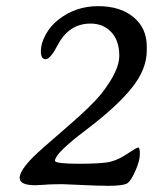

<svg xmlns="http://www.w3.org/2000/svg" viewBox="-20 -603 545 624"><path d="M299.8 0.5 183.6 -4.4Q155.8 -4.4 136.7 -3.4L122.6 -2.4Q101.1 -1 94.7 -1Q43.9 -1 43.9 -24.9Q43.9 -48.8 89.4 -94.2Q108.9 -113.8 193.4 -186.3Q277.8 -258.8 309.6 -298.8Q367.7 -372.6 367.7 -421.6Q367.7 -470.7 341.8 -498.5Q315.4 -526.4 274.4 -526.4Q204.1 -526.4 167.5 -456.5Q143.6 -410.6 128.2 -410.6Q112.8 -410.6 112.8 -436.3Q112.8 -461.9 128.4 -490.5Q144 -519 170.4 -539.6Q226.1 -583 298.6 -583Q371.1 -583 414.1 -547.1Q457 -511.2 457 -452.1V-438.5Q457 -377.4 407.5 -316.2Q357.9 -254.9 258.3 -179.7Q158.7 -104.5 158.7 -80.6Q158.7 -70.8 236.3 -70.8Q314 -70.8 340.1 -77.6Q366.2 -84.5 395 -104Q423.8 -123.5 429.2 -123.5Q434.6 -123.5 434.6 -102.5Q434.6 -81.5 420.9 -49.8Q407.2 -18.1 395.5 -8.5Q383.8 1 329.1 1L314.5 0.5Z"/></svg>

Font: Averia Serif Libre Light
Style: Italic
Weight: 300
Italic angle: -8.5°
Version: Version 1.002